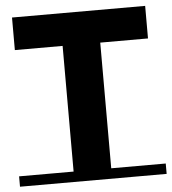

<svg xmlns="http://www.w3.org/2000/svg" viewBox="-51 -746 710 793"><g transform="rotate(-5 304.0 -349.5)"><path d="M608 -43V0H0V-43H226V-564H28V-699H580V-564H382V-43Z"/></g></svg>

Font: Montserrat Subrayada
Style: Bold
Weight: 700
Version: Version 2.001